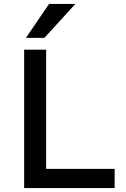

<svg xmlns="http://www.w3.org/2000/svg" viewBox="-20 -958 640 978"><path d="M103 0V-705H215V-98H564V0ZM112 -765 230 -938H364L206 -765Z"/></svg>

Font: Nunito Sans 7pt SemiBold
Style: Regular
Weight: 600
Designer: Vernon Adams
Foundry: Vernon Adams
Version: Version 3.101;gftools[0.9.27]